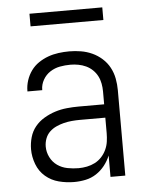

<svg xmlns="http://www.w3.org/2000/svg" viewBox="-51 -738 603 788"><g transform="rotate(-5 250.0 -344.0)"><path d="M223 8Q191 8 160 0Q129 -8 105 -28.5Q81 -49 69.5 -79.5Q58 -110 58 -141Q58 -166 65 -190.5Q72 -215 87.5 -234Q103 -253 125 -266Q147 -279 170.5 -286.5Q194 -294 219 -296.5Q244 -299 268 -299H373V-352Q373 -368 370 -384.5Q367 -401 359.5 -415.5Q352 -430 340 -441.5Q328 -453 313 -460Q298 -467 281.5 -470Q265 -473 249 -473Q227 -473 205.5 -469Q184 -465 165.5 -453Q147 -441 136 -421.5Q125 -402 125 -381V-379H64V-381Q64 -403 71 -424.5Q78 -446 91 -464Q104 -482 122.5 -494.5Q141 -507 161.5 -514.5Q182 -522 204.5 -525Q227 -528 249 -528Q273 -528 297 -524Q321 -520 343 -510Q365 -500 383.5 -483.5Q402 -467 413.5 -445.5Q425 -424 429.5 -400Q434 -376 434 -352V0H373V-88Q364 -66 349 -47Q334 -28 314 -15Q294 -2 270.5 3Q247 8 223 8ZM246 -47Q263 -47 280.5 -50.5Q298 -54 313.5 -62Q329 -70 341 -83Q353 -96 360.5 -112Q368 -128 370.5 -145.5Q373 -163 373 -180V-244H268Q252 -244 235 -242.5Q218 -241 202 -237Q186 -233 170.5 -226Q155 -219 143 -207.5Q131 -196 125 -180Q119 -164 119 -147Q119 -124 129.5 -103Q140 -82 158.5 -69Q177 -56 200 -51.5Q223 -47 246 -47ZM100 -644V-696H400V-644Z"/></g></svg>

Font: Iosevka Term Curly Light
Style: Regular
Weight: 300
Designer: Belleve Invis
Foundry: Belleve Invis
Version: Version 32.3.0